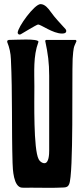

<svg xmlns="http://www.w3.org/2000/svg" viewBox="-20 -912 407 933"><path d="M129 0C182 0 238 2 291 -1C304 -2 311 -5 316 -17C338 -65 329 -536 333 -626C334 -640 336 -677 342 -690C346 -698 349 -705 352 -713L348 -718H204C202 -718 200 -714 199 -712H200C213 -651 219 -607 219 -544V-180C219 -164 218 -119 196 -119C184 -119 173 -128 168 -138C142 -186 147 -424 147 -492C147 -562 141 -639 166 -706C166 -707 167 -708 167 -709C167 -726 54 -718 22 -718L21 -717C16 -717 15 -713 15 -709V-708C26 -681 32 -653 33 -624C41 -456 36 -289 41 -121C42 -90 45 -3 87 0C101 1 115 0 129 0ZM80 -745C94 -753 154 -790 165 -793C179 -793 237 -749 281 -749C290 -749 302 -750 302 -762C302 -765 300 -769 298 -771C273 -799 248 -824 226 -855C215 -871 198 -892 177 -892C147 -892 66 -780 66 -753V-751C67 -748 71 -744 74 -744L78 -745Z"/></svg>

Font: DisSenso
Style: Regular
Weight: 400
Version: Version 1.150